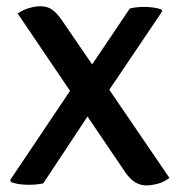

<svg xmlns="http://www.w3.org/2000/svg" viewBox="-20 -572 560 599"><path d="M35 -530Q54 -542.5 72.8 -547.5Q91.5 -552.5 106 -552.5Q127.5 -552.5 142.2 -542.2Q157 -532 172 -510.5L267.5 -371L385 -545.5Q394.5 -548 406.2 -549.2Q418 -550.5 430.5 -550.5Q443 -550.5 457.8 -548.5Q472.5 -546.5 483.5 -542.5L486 -536.5L321 -292L508.5 -17Q491 -3.5 471 1.5Q451 6.5 436.5 6.5Q398.5 6.5 370.5 -35L253 -208.5L115 0Q95 4.5 69.5 4.5Q37.5 4.5 15 -3.5L11.5 -10L198.5 -288.5Z"/></svg>

Font: Signika SC
Style: Regular
Weight: 400
Designer: Anna Giedryś
Foundry: Anna Giedryś
Version: Version 2.000; ttfautohint (v1.8.3) -l 8 -r 50 -G 200 -x 9 -